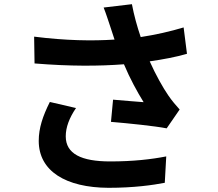

<svg xmlns="http://www.w3.org/2000/svg" viewBox="-20 -838 1040 917"><path d="M343 -322 218 -351C184 -283 165 -226 165 -165C165 -21 294 58 498 59C620 59 710 46 767 35L774 -91C703 -77 615 -67 506 -67C369 -67 294 -103 294 -187C294 -230 311 -275 343 -322ZM143 -663 145 -535C316 -521 453 -522 572 -531C600 -464 636 -398 666 -350C635 -352 569 -358 520 -362L510 -256C594 -249 720 -236 776 -225L838 -315C820 -335 801 -357 784 -382C759 -418 724 -480 695 -545C758 -554 822 -566 873 -581L857 -707C794 -688 724 -672 652 -661C635 -711 620 -765 610 -818L475 -802C488 -769 499 -733 507 -710L527 -649C421 -642 293 -644 143 -663Z"/></svg>

Font: Noto Sans TC
Style: Bold
Weight: 700
Designer: Ryoko NISHIZUKA 西塚涼子 (kana, bopomofo & ideographs); Paul D. Hunt (Latin, Greek & Cyrillic); Sandoll Communications 산돌커뮤니
Foundry: Adobe
Version: Version 2.004;hotconv 1.0.118;makeotfexe 2.5.65603